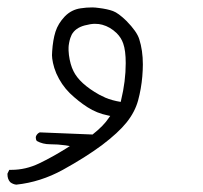

<svg xmlns="http://www.w3.org/2000/svg" viewBox="-29 -191 549 520"><path d="M356.4 16.1Q357.9 -2.4 357.9 -16.6Q357.9 -54.7 348.1 -85Q341.8 -105.5 313.5 -134.3Q291.5 -155.8 276.9 -161.1Q262.2 -166.5 238.8 -169.4Q228.5 -170.9 220.7 -170.9Q204.6 -170.9 189.5 -168.5Q164.6 -165 146.5 -146.5Q128.4 -127.4 121.3 -105.2Q114.3 -83 112.3 -52.2Q111.8 -48.8 111.8 -41.3Q111.8 -33.7 114.5 -20.5Q117.2 -7.3 123.5 7.8Q137.2 38.6 159.7 61Q183.1 83.5 208.3 99.6Q233.4 115.7 263.2 121.6L269.5 123L265.6 128.4Q252 149.4 221.7 173.3L78.6 167.5Q71.3 170.9 68.4 178.2Q67.9 180.2 67.9 181.6Q67.9 187 70.8 190.9Q86.9 199.7 106.4 199.7Q127.9 199.7 148.4 202.6L160.2 204.6L150.4 210.9Q112.8 234.4 76.7 251.7Q40.5 269 2 269Q-1 269 -3.9 269L-8.8 279.3Q-8.8 280.3 -8.8 281.2Q-8.8 293.9 -1.5 302.2Q5.9 308.1 15.1 309.1Q80.6 302.2 141.1 269Q202.1 235.4 247.1 202.1Q291.5 168.5 314 140.4Q336.4 112.3 345 81.1Q353.5 49.8 356.4 16.1ZM157.7 -42Q156.7 -49.8 156.7 -54Q156.7 -58.1 156.7 -62.5Q156.7 -66.9 158.2 -75Q159.7 -83 161.6 -88.4Q163.6 -93.8 165 -96.7Q174.8 -115.2 200.2 -122.1Q216.8 -126.5 228 -126.5Q239.3 -126.5 248 -124Q269.5 -118.2 287.1 -101.1Q299.3 -88.9 304.7 -73.2Q311.5 -54.2 311.5 -20Q311.5 28.8 298.8 81.1L297.9 85Q274.4 81.1 256.8 73.7Q248 69.8 239.7 65.4Q186.5 35.6 169.9 1.5Q161.1 -16.1 157.7 -42Z"/></svg>

Font: Bakudai
Style: Light
Weight: 300
Version: Version 1.48